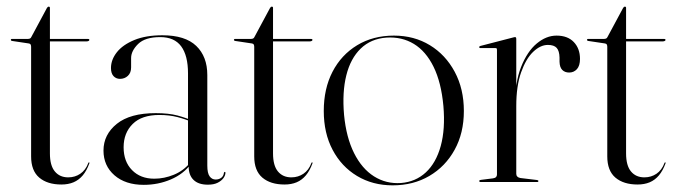

<svg xmlns="http://www.w3.org/2000/svg" viewBox="-20 -547 2031 577"><path d="M66 -416.5 16 -424Q14 -424.5 13.2 -425.2Q12.5 -426 12.5 -427.5Q12.5 -428.5 13.2 -429.2Q14 -430 15 -430H63Q68 -430 70.5 -431.5Q73 -433 74.5 -436.5L121 -523Q122.5 -525 123.5 -526Q124.5 -527 126.5 -527Q128.5 -527 129.2 -526Q130 -525 130 -523V-86Q130 -49.5 144.8 -31.8Q159.5 -14 185 -14Q195.5 -14 204.5 -16.8Q213.5 -19.5 221.2 -24.8Q229 -30 235.2 -38.2Q241.5 -46.5 245.5 -57.5Q246.5 -59.5 248 -59Q249.5 -58.5 248.5 -56Q240.5 -34 228.8 -20Q217 -6 201 0.8Q185 7.5 164.5 7.5Q122.5 7.5 98 -13.2Q73.5 -34 73.5 -77V-406.5Q73.5 -410.5 72 -413.2Q70.5 -416 66 -416.5ZM108.5 -422.5 109.5 -430H244Q246.5 -430 247.5 -429.2Q248.5 -428.5 248.5 -427Q248.5 -425 246 -423.8Q243.5 -422.5 238.5 -422.5Z M547 -46.5V-48.5L545 -47V-326.5Q545 -380 524.5 -407.8Q504 -435.5 461.5 -435.5Q416 -435.5 395 -414.8Q374 -394 374 -372.5V-344.5Q374 -328 364.2 -319Q354.5 -310 340.5 -310Q329 -310 321.2 -318.2Q313.5 -326.5 313.5 -342.5Q313.5 -367.5 331.2 -390Q349 -412.5 383.8 -426.8Q418.5 -441 468 -441Q536.5 -441 569.8 -409Q603 -377 603 -321.5V-49.5Q603 -26.5 610 -17Q617 -7.5 628 -7.5Q638 -7.5 645 -12.8Q652 -18 653 -28Q653.5 -29 654.2 -29.8Q655 -30.5 655.5 -30.5Q656.5 -30.5 657 -29.8Q657.5 -29 657.5 -28Q657.5 -20.5 651.8 -12.2Q646 -4 634.5 2Q623 8 604.5 8Q576.5 8 561.8 -6.2Q547 -20.5 547 -46.5ZM291 -94.5Q291 -142.5 331 -174.8Q371 -207 448 -207Q487 -207 513.8 -199.8Q540.5 -192.5 563 -182.5L560.5 -179Q538.5 -188.5 513.8 -195Q489 -201.5 459 -201.5Q406 -201.5 378.8 -174.5Q351.5 -147.5 351.5 -104.5Q351.5 -61.5 376.8 -35.8Q402 -10 443.5 -10Q473.5 -10 502.2 -21.8Q531 -33.5 551 -57.5L554.5 -55Q531.5 -24 493.5 -7.8Q455.5 8.5 412 8.5Q357 8.5 324 -20.2Q291 -49 291 -94.5Z M736.5 -416.5 686.5 -424Q684.5 -424.5 683.8 -425.2Q683 -426 683 -427.5Q683 -428.5 683.8 -429.2Q684.5 -430 685.5 -430H733.5Q738.5 -430 741 -431.5Q743.5 -433 745 -436.5L791.5 -523Q793 -525 794 -526Q795 -527 797 -527Q799 -527 799.8 -526Q800.5 -525 800.5 -523V-86Q800.5 -49.5 815.2 -31.8Q830 -14 855.5 -14Q866 -14 875 -16.8Q884 -19.5 891.8 -24.8Q899.5 -30 905.8 -38.2Q912 -46.5 916 -57.5Q917 -59.5 918.5 -59Q920 -58.5 919 -56Q911 -34 899.2 -20Q887.5 -6 871.5 0.8Q855.5 7.5 835 7.5Q793 7.5 768.5 -13.2Q744 -34 744 -77V-406.5Q744 -410.5 742.5 -413.2Q741 -416 736.5 -416.5ZM779 -422.5 780 -430H914.5Q917 -430 918 -429.2Q919 -428.5 919 -427Q919 -425 916.5 -423.8Q914 -422.5 909 -422.5Z M1164 -440Q1224.5 -440 1271.8 -411.2Q1319 -382.5 1346.5 -331.2Q1374 -280 1374 -213.5Q1374 -147 1346.2 -96.8Q1318.5 -46.5 1270.2 -18.2Q1222 10 1160 10Q1100 10 1053 -18.2Q1006 -46.5 979.5 -96.8Q953 -147 953 -213.5Q953 -280.5 979.2 -331.2Q1005.5 -382 1053.2 -411Q1101 -440 1164 -440ZM1185 3Q1229 -0.5 1259.8 -29Q1290.5 -57.5 1304.5 -108.2Q1318.5 -159 1312.5 -228.5Q1306 -299.5 1283 -346.2Q1260 -393 1223.8 -415Q1187.5 -437 1141 -434Q1094.5 -430.5 1064 -401Q1033.5 -371.5 1020.8 -320.8Q1008 -270 1014 -201.5Q1020.5 -134 1044 -87Q1067.5 -40 1104 -17Q1140.5 6 1185 3Z M1527.5 -229.5Q1527.5 -299 1546 -345.8Q1564.5 -392.5 1593 -416.2Q1621.5 -440 1652.5 -440Q1686 -440 1704.5 -420.5Q1723 -401 1723 -370Q1723 -349.5 1713.8 -339.2Q1704.5 -329 1690.5 -329Q1677.5 -329 1669.8 -336.8Q1662 -344.5 1661.5 -361.5V-374Q1661 -394 1653 -403Q1645 -412 1626.5 -412Q1604 -412 1582.2 -391.2Q1560.5 -370.5 1546 -329.5Q1531.5 -288.5 1531.5 -228.5ZM1531.5 -430.5V-253V-24.5Q1531.5 -19.5 1534.8 -16.2Q1538 -13 1544 -12L1594 -6Q1596.5 -5.5 1597.2 -4.8Q1598 -4 1598 -2.5Q1598 -1.5 1597.2 -0.8Q1596.5 0 1594.5 0H1424Q1422.5 0 1421.2 -1Q1420 -2 1420 -3Q1420 -4 1421.2 -5Q1422.5 -6 1425.5 -6.5L1461.5 -11Q1468 -12 1470.8 -15Q1473.5 -18 1473.5 -22.5V-397.5Q1473.5 -399.5 1472.8 -401Q1472 -402.5 1469 -402.5H1423Q1422 -402.5 1421 -403.5Q1420 -404.5 1420 -405Q1420 -407 1421 -407.5Q1422 -408 1424 -409L1520.5 -434Q1524 -435 1525.2 -435.2Q1526.5 -435.5 1527.5 -435.5Q1530 -435.5 1530.8 -434Q1531.5 -432.5 1531.5 -430.5Z M1797.5 -416.5 1747.5 -424Q1745.5 -424.5 1744.8 -425.2Q1744 -426 1744 -427.5Q1744 -428.5 1744.8 -429.2Q1745.5 -430 1746.5 -430H1794.5Q1799.5 -430 1802 -431.5Q1804.5 -433 1806 -436.5L1852.5 -523Q1854 -525 1855 -526Q1856 -527 1858 -527Q1860 -527 1860.8 -526Q1861.5 -525 1861.5 -523V-86Q1861.5 -49.5 1876.2 -31.8Q1891 -14 1916.5 -14Q1927 -14 1936 -16.8Q1945 -19.5 1952.8 -24.8Q1960.5 -30 1966.8 -38.2Q1973 -46.5 1977 -57.5Q1978 -59.5 1979.5 -59Q1981 -58.5 1980 -56Q1972 -34 1960.2 -20Q1948.5 -6 1932.5 0.8Q1916.5 7.5 1896 7.5Q1854 7.5 1829.5 -13.2Q1805 -34 1805 -77V-406.5Q1805 -410.5 1803.5 -413.2Q1802 -416 1797.5 -416.5ZM1840 -422.5 1841 -430H1975.5Q1978 -430 1979 -429.2Q1980 -428.5 1980 -427Q1980 -425 1977.5 -423.8Q1975 -422.5 1970 -422.5Z"/></svg>

Font: Fraunces 120pt Light
Style: Regular
Weight: 300
Version: Version 1.000;[b76b70a41]